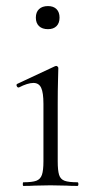

<svg xmlns="http://www.w3.org/2000/svg" viewBox="-20 -612 315 632"><path d="M57 -12Q86 -12 99.5 -17Q113 -22 118 -36.5Q123 -51 123 -81V-270Q123 -307 115.5 -323Q108 -339 90 -339Q71 -339 42 -324H41Q37 -324 35 -329Q33 -334 37 -336L161 -394L165 -395Q167 -395 169.5 -393Q172 -391 172 -388Q172 -382 171 -348.5Q170 -315 170 -271V-81Q170 -51 174.5 -36.5Q179 -22 192.5 -17Q206 -12 235 -12Q238 -12 238 -6Q238 0 235 0Q212 0 199 -1L146 -2L94 -1Q80 0 57 0Q55 0 55 -6Q55 -12 57 -12ZM98 -554Q98 -572 108.5 -582Q119 -592 138 -592Q156 -592 166 -582Q176 -572 176 -554Q176 -536 166 -526Q156 -516 138 -516Q119 -516 108.5 -526Q98 -536 98 -554Z"/></svg>

Font: Cormorant Garamond Light
Style: Regular
Weight: 300
Designer: Christian Thalmann (Catharsis Fonts)
Version: Version 3.000